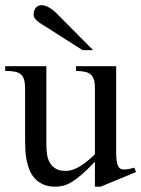

<svg xmlns="http://www.w3.org/2000/svg" viewBox="-20 -701 541 736"><path d="M365.7 14.6H343.8V-81.1Q315.4 -51.3 294.2 -32.7Q272.9 -14.2 255.6 -3.7Q238.3 6.8 223.1 10.7Q208 14.6 191.9 14.6Q166 14.6 147.2 6.6Q128.4 -1.5 115.5 -14.9Q102.5 -28.3 94.7 -45.9Q86.9 -63.5 82.8 -82.8Q78.6 -102.1 77.4 -122.1Q76.2 -142.1 76.2 -159.7V-359.9Q76.2 -381.8 72.3 -395.5Q68.4 -409.2 59.3 -416.5Q50.3 -423.8 35.6 -426.5Q21 -429.2 0 -429.2V-447.3H157.7V-147.9Q157.7 -128.9 160.2 -110.6Q162.6 -92.3 170.7 -77.9Q178.7 -63.5 193.4 -54.7Q208 -45.9 231.9 -45.9Q241.7 -45.9 253.2 -48.8Q264.6 -51.8 278.6 -59.1Q292.5 -66.4 308.6 -78.6Q324.7 -90.8 343.8 -109.4V-363.8Q343.8 -384.3 339.6 -396.7Q335.4 -409.2 326.7 -416.3Q317.9 -423.3 304.2 -426Q290.5 -428.7 271.5 -429.2V-447.3H425.3V-118.7Q425.3 -98.6 427 -85.7Q428.7 -72.8 432.4 -64.9Q436 -57.1 441.9 -54.2Q447.8 -51.3 455.6 -51.3Q462.4 -51.3 473.1 -53Q483.9 -54.7 494.6 -58.6L501.5 -41.5ZM296.4 -508.8 152.3 -600.6Q146 -604.5 138.4 -609.1Q130.9 -613.8 124.3 -619.4Q117.7 -625 113.3 -631.1Q108.9 -637.2 108.9 -643.6Q108.9 -661.1 117.2 -671.1Q125.5 -681.2 140.1 -681.2Q152.8 -681.2 168.7 -671.9Q184.6 -662.6 198.2 -648.4L336.9 -508.8Z"/></svg>

Font: Doulos SIL
Style: Regular
Weight: 400
Designer: Walt Agee, Victor Gaultney, Peter Martin, Debbi Hosken
Foundry: SIL International
Version: Version 4.110; 2011; Maintenance release